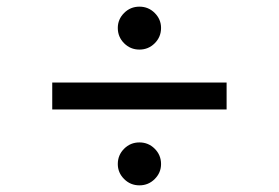

<svg xmlns="http://www.w3.org/2000/svg" viewBox="-20 -655 838 577"><path d="M334 -571Q334 -597 353 -616Q372 -635 399 -635Q426 -635 445 -616Q464 -597 464 -571Q464 -544 445 -525Q426 -506 399 -506Q372 -506 353 -525Q334 -544 334 -571ZM661 -326H137V-407H661ZM334 -162Q334 -189 353 -208Q372 -227 399 -227Q426 -227 445 -208Q464 -189 464 -162Q464 -136 445 -117Q426 -98 399 -98Q372 -98 353 -117Q334 -136 334 -162Z"/></svg>

Font: Shippori Antique
Style: Regular
Weight: 400
Designer: FONTDASU
Foundry: FONTDASU / Google Inc. / but / Adobe
Version: Version 2.001